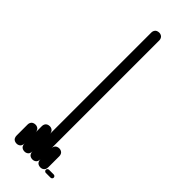

<svg xmlns="http://www.w3.org/2000/svg" viewBox="-151 -414 428 428"><g transform="rotate(45 62.5 -200.0)"><path d="M0 -13H25V-48H0ZM13 -25Q9 -25 6 -23.5Q3 -22 1.5 -19Q0 -16 0 -13Q0 -9 1.5 -6Q3 -3 6 -1.5Q9 0 13 0Q16 0 19 -1.5Q22 -3 23.5 -6Q25 -9 25 -13Q25 -16 23.5 -19Q22 -22 19 -23.5Q16 -25 13 -25ZM13 -60Q9 -60 6 -58.5Q3 -57 1.5 -54Q0 -51 0 -48Q0 -44 1.5 -41Q3 -38 6 -36.5Q9 -35 13 -35Q16 -35 19 -36.5Q22 -38 23.5 -41Q25 -44 25 -48Q25 -51 23.5 -54Q22 -57 19 -58.5Q16 -60 13 -60Z M25 -13H50V-68H25ZM38 -25Q34 -25 31 -23.5Q28 -22 26.5 -19Q25 -16 25 -13Q25 -9 26.5 -6Q28 -3 31 -1.5Q34 0 38 0Q41 0 44 -1.5Q47 -3 48.5 -6Q50 -9 50 -13Q50 -16 48.5 -19Q47 -22 44 -23.5Q41 -25 38 -25ZM38 -80Q34 -80 31 -78.5Q28 -77 26.5 -74Q25 -71 25 -68Q25 -64 26.5 -61Q28 -58 31 -56.5Q34 -55 38 -55Q41 -55 44 -56.5Q47 -58 48.5 -61Q50 -64 50 -68Q50 -71 48.5 -74Q47 -77 44 -78.5Q41 -80 38 -80Z M50 -13H75V-388H50ZM63 -25Q59 -25 56 -23.5Q53 -22 51.5 -19Q50 -16 50 -13Q50 -9 51.5 -6Q53 -3 56 -1.5Q59 0 63 0Q66 0 69 -1.5Q72 -3 73.5 -6Q75 -9 75 -13Q75 -16 73.5 -19Q72 -22 69 -23.5Q66 -25 63 -25ZM63 -400Q59 -400 56 -398.5Q53 -397 51.5 -394Q50 -391 50 -388Q50 -384 51.5 -381Q53 -378 56 -376.5Q59 -375 63 -375Q66 -375 69 -376.5Q72 -378 73.5 -381Q75 -384 75 -388Q75 -391 73.5 -394Q72 -397 69 -398.5Q66 -400 63 -400Z M75 -13H100V-48H75ZM88 -25Q84 -25 81 -23.5Q78 -22 76.5 -19Q75 -16 75 -13Q75 -9 76.5 -6Q78 -3 81 -1.5Q84 0 88 0Q91 0 94 -1.5Q97 -3 98.5 -6Q100 -9 100 -13Q100 -16 98.5 -19Q97 -22 94 -23.5Q91 -25 88 -25ZM88 -60Q84 -60 81 -58.5Q78 -57 76.5 -54Q75 -51 75 -48Q75 -44 76.5 -41Q78 -38 81 -36.5Q84 -35 88 -35Q91 -35 94 -36.5Q97 -38 98.5 -41Q100 -44 100 -48Q100 -51 98.5 -54Q97 -57 94 -58.5Q91 -60 88 -60Z M105 -10Q103 -10 101.5 -8.5Q100 -7 100 -5Q100 -3 101.5 -1.5Q103 0 105 0H120Q122 0 123.5 -1.5Q125 -3 125 -5Q125 -7 123.5 -8.5Q122 -10 120 -10Z"/></g></svg>

Font: Wavefont Thin
Style: Regular
Weight: 100
Monospace: yes
Version: Version 3.005;gftools[0.9.33]